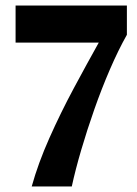

<svg xmlns="http://www.w3.org/2000/svg" viewBox="-20 -670 491 690"><path d="M94 0Q117 -83 157.5 -174Q198 -265 245.5 -353.5Q293 -442 335 -517H36V-650H436V-545Q405 -490 375 -420.5Q345 -351 319 -277Q293 -203 272 -131.5Q251 -60 238 0Z"/></svg>

Font: Arsenal SC
Style: Bold
Weight: 700
Designer: Andrij Shevchenko
Foundry: Stairsfor
Version: Version 2.001; ttfautohint (v1.8.4.7-5d5b)